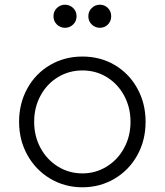

<svg xmlns="http://www.w3.org/2000/svg" viewBox="-20 -783 699 815"><path d="M61 -266Q61 -344 96 -407.5Q131 -471 192.5 -507Q254 -543 330 -543Q406 -543 467 -507Q528 -471 563 -407.5Q598 -344 598 -266Q598 -187 562.5 -123.5Q527 -60 465.5 -24Q404 12 330 12Q255 12 193.5 -24.5Q132 -61 96.5 -124.5Q61 -188 61 -266ZM330 -47Q386 -47 433 -76Q480 -105 507 -155Q534 -205 534 -266Q534 -327 507 -377Q480 -427 433.5 -455.5Q387 -484 330 -484Q273 -484 226 -455.5Q179 -427 152 -377Q125 -327 125 -266Q125 -205 152 -155Q179 -105 226 -76Q273 -47 330 -47ZM207 -714Q207 -735 221.5 -749Q236 -763 256 -763Q276 -763 290.5 -749Q305 -735 305 -714Q305 -693 290.5 -679Q276 -665 256 -665Q236 -665 221.5 -679Q207 -693 207 -714ZM404 -763Q424 -763 438 -749Q452 -735 452 -714Q452 -693 438 -679Q424 -665 404 -665Q384 -665 369.5 -679Q355 -693 355 -714Q355 -735 369.5 -749Q384 -763 404 -763Z"/></svg>

Font: Evergrow Sans
Style: Light
Weight: 300
Foundry: 10Web
Version: Version 1.000